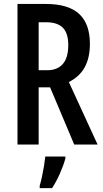

<svg xmlns="http://www.w3.org/2000/svg" viewBox="-20 -734 523 975"><path d="M212.9 -713.9Q326.7 -713.9 381.6 -663.6Q436.5 -613.3 436.5 -510.7Q436.5 -441.9 410.9 -393.8Q385.3 -345.7 329.6 -317.4L475.6 0H356.9L234.4 -290.5H176.3V0H68.8V-713.9ZM212.9 -621.1H176.3V-377.4H219.7Q271.5 -377.4 299.1 -409.2Q326.7 -440.9 326.7 -505.4Q326.7 -565.4 299.1 -593.3Q271.5 -621.1 212.9 -621.1ZM312 61V71.3Q301.3 108.9 283.2 149.4Q265.1 189.9 244.6 221.2H181.6V209Q187 191.4 192.9 164.3Q198.7 137.2 203.4 109.1Q208 81.1 210 61Z"/></svg>

Font: Open Sans Condensed SemiBold
Style: Regular
Weight: 600
Width: 3
Designer: Monotype Design Team
Foundry: Monotype Imaging Inc.
Version: Version 3.000; ttfautohint (v1.8.4)